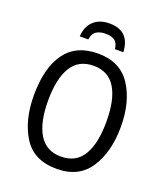

<svg xmlns="http://www.w3.org/2000/svg" viewBox="-164 -1030 994 1151"><g transform="rotate(20 333.0 -454.0)"><path d="M193 -784H247Q252 -822 275 -837Q298 -852 333 -852Q371 -852 392 -837.5Q413 -823 417 -784H471Q464 -918 335 -918Q271 -918 233.5 -882Q196 -846 193 -784ZM333 -725Q193 -725 124 -629Q55 -533 55 -359Q55 -200 121 -95Q187 10 333 10Q474 10 542 -94Q610 -198 610 -358Q610 -518 542 -621.5Q474 -725 333 -725ZM333 -647Q427 -647 472.5 -572.5Q518 -498 518 -358Q518 -217 472.5 -142.5Q427 -68 332 -68Q238 -68 192 -143.5Q146 -219 146 -358Q146 -497 191.5 -572Q237 -647 333 -647Z"/></g></svg>

Font: Noto Sans UI SemiCondensed
Style: Regular
Weight: 400
Width: 4
Designer: Monotype Design Team
Foundry: Monotype Imaging Inc.
Version: 1.001